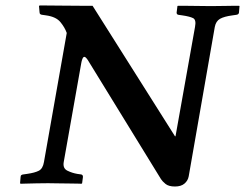

<svg xmlns="http://www.w3.org/2000/svg" viewBox="-20 -667 892 699"><path d="M223 -547Q216 -567 200 -586.5Q184 -606 148 -611L134 -613Q131 -613 127.5 -615Q124 -617 124 -622L122 -645L124 -647Q124 -647 148 -647Q172 -647 206 -646.5Q240 -646 271 -646Q302 -646 317 -646L617 -171H619L690 -569Q695 -595 683 -601Q671 -607 644 -611L630 -613Q623 -614 623 -621L626 -645L628 -646Q628 -646 645.5 -646Q663 -646 687.5 -645.5Q712 -645 731 -645Q744 -645 764 -645Q784 -645 803.5 -645.5Q823 -646 836.5 -646Q850 -646 850 -646L852 -645L850 -621Q849 -614 840 -613L826 -611Q796 -607 781 -598.5Q766 -590 762 -569L667 -25Q664 -9 651.5 1.5Q639 12 617 12Q594 12 582.5 2.5Q571 -7 566 -15L303 -443Q301 -447 296 -453.5Q291 -460 287 -460Q283 -460 280 -452.5Q277 -445 276 -438L212 -77Q208 -54 225.5 -45.5Q243 -37 261 -34L275 -32Q282 -31 282 -23L279 0L277 2Q277 2 263.5 1.5Q250 1 229.5 1Q209 1 189 0.5Q169 0 155 0Q136 0 112.5 0.5Q89 1 72 1.5Q55 2 55 2L53 0L55 -23Q55 -28 58.5 -30Q62 -32 65 -32L79 -34Q107 -38 121.5 -45.5Q136 -53 140 -77Z"/></svg>

Font: Libertinus Serif Semibold Italic
Style: Regular
Weight: 600
Italic angle: -11.5°
Designer: Philipp H. Poll, Khaled Hosny
Foundry: Caleb Maclennan
Version: Version 7.051;RELEASE